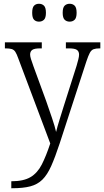

<svg xmlns="http://www.w3.org/2000/svg" viewBox="-20 -761 553 1020"><path d="M40 202Q105 202 142 180Q179 158 202 113Q225 68 247 1L77 -451Q69 -474 61.5 -485.5Q54 -497 42 -500.5Q30 -504 9 -504H6V-536H202V-504H193Q163 -504 151.5 -496Q140 -488 140 -471Q140 -462 144.5 -447.5Q149 -433 158 -408L225 -225Q241 -179 256.5 -133.5Q272 -88 278 -60Q285 -89 295.5 -122.5Q306 -156 318 -195L387 -412Q392 -430 396 -445Q400 -460 400 -471Q400 -488 388.5 -496Q377 -504 346 -504H330V-536H513V-504H509Q489 -504 477 -499.5Q465 -495 457 -480Q449 -465 439 -435L297 1Q273 74 252 121Q231 168 205 193.5Q179 219 141 229Q103 239 45 239H40ZM350 -646Q334 -646 323.5 -656Q313 -666 313 -693Q313 -721 323.5 -731Q334 -741 350 -741Q366 -741 376.5 -731Q387 -721 387 -693Q387 -666 376.5 -656Q366 -646 350 -646ZM187 -646Q171 -646 161 -656Q151 -666 151 -693Q151 -721 161 -731Q171 -741 187 -741Q203 -741 213.5 -731Q224 -721 224 -693Q224 -666 213.5 -656Q203 -646 187 -646Z"/></svg>

Font: Noto Serif SemiCondensed Light
Style: Regular
Weight: 300
Width: 4
Designer: Monotype Design Team
Foundry: Monotype Imaging Inc.
Version: Version 2.013